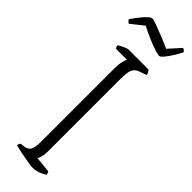

<svg xmlns="http://www.w3.org/2000/svg" viewBox="-301 -897 899 899"><g transform="rotate(45 148.5 -447.5)"><path d="M177 0Q167 0 141.5 -4Q116 -8 90 -13.5Q64 -19 50 -23Q50 -28 52.5 -33Q55 -38 57 -40L80 -43Q98 -45 108 -59Q118 -73 118 -116V-599Q118 -628 122.5 -645.5Q127 -663 131 -670H59Q54 -674 52 -687Q58 -692 76.5 -700.5Q95 -709 102 -709H234Q238 -706 242 -699.5Q246 -693 247 -685L211 -672Q190 -665 181.5 -647.5Q173 -630 173 -584V-104Q173 -82 168.5 -67.5Q164 -53 160 -48L240 -40Q242 -37 243.5 -32.5Q245 -28 246 -23Q210 0 177 0ZM223.5 -789Q215.4 -789 191.1 -797Q166.8 -805 136.7 -818Q106.5 -831 80.4 -845L17.4 -795Q13.8 -797 9.3 -801.5Q4.8 -806 3 -811Q14.7 -828 29.1 -846.5Q43.5 -865 57 -878Q70.5 -891 78.6 -891Q86.7 -891 111.5 -882Q136.2 -873 167.3 -860.5Q198.3 -848 224.4 -836L277.5 -895Q282.9 -894 287.4 -890Q291.9 -886 293.7 -882Q283.8 -862 270.3 -840.5Q256.8 -819 244.2 -804Q231.6 -789 223.5 -789Z"/></g></svg>

Font: Texturina 72pt Thin
Style: Regular
Weight: 100
Designer: Guillermo Torres Carreño
Foundry: Omnibus-Type
Version: Version 1.002; ttfautohint (v1.8.3)